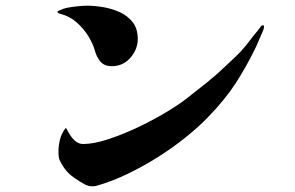

<svg xmlns="http://www.w3.org/2000/svg" viewBox="-20 -686 1040 676"><path d="M907 -580Q900 -565 892 -545.5Q884 -526 877 -512Q846 -449 809.5 -392.5Q773 -336 711 -272Q678 -238 632.5 -201.5Q587 -165 534.5 -132Q482 -99 426.5 -72.5Q371 -46 317 -31Q297 -28 282 -35Q263 -45 240.5 -60.5Q218 -76 203 -99Q199 -106 192.5 -117Q186 -128 186 -147Q185 -167 190.5 -192Q196 -217 212 -236Q217 -227 225 -213.5Q233 -200 245 -189.5Q257 -179 273 -179Q309 -179 358.5 -195Q408 -211 460.5 -235.5Q513 -260 558.5 -287Q604 -314 633 -336Q673 -367 708.5 -395.5Q744 -424 776 -455Q795 -473 812 -489Q829 -505 846 -526Q854 -537 868.5 -555Q883 -573 892 -584Q894 -587 896 -589.5Q898 -592 899 -594Q902 -597 906 -597Q910 -597 909.5 -591Q909 -585 907 -580ZM465 -549Q465 -512 439 -482.5Q413 -453 374 -453Q346 -453 332.5 -470.5Q319 -488 314 -508Q307 -533 290.5 -559.5Q274 -586 249.5 -607.5Q225 -629 193 -637Q183 -640 182 -644Q182 -646 189.5 -649.5Q197 -653 203 -655Q218 -660 244.5 -663Q271 -666 286 -666Q312 -666 342.5 -661Q373 -656 401 -643.5Q429 -631 447 -608Q465 -585 465 -549Z"/></svg>

Font: Kaisei Tokumin
Style: Bold
Weight: 700
Designer: Font-Kai, 金井和夫
Foundry: KAZUO KANAI
Version: Version 5.003